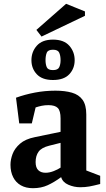

<svg xmlns="http://www.w3.org/2000/svg" viewBox="-20 -978 559 1008"><path d="M153 10Q116 10 89.5 -5Q63 -20 49 -48Q35 -76 35 -113Q35 -140 46 -169.5Q57 -199 85 -223.5Q113 -248 163 -258L298 -286V-356Q298 -396 283.5 -411Q269 -426 234 -426Q215 -426 198.5 -422.5Q182 -419 167 -414L147 -330H81L64 -465Q111 -482 163.5 -492Q216 -502 271 -502Q321 -502 357.5 -491.5Q394 -481 413.5 -454Q433 -427 433 -377V-83L506 -55V-12Q471 -3 449 1Q427 5 401 5Q369 5 339 -8Q309 -21 301 -48Q264 -21 230 -5.5Q196 10 153 10ZM219 -71Q240 -71 262.5 -80Q285 -89 298 -98V-228L238 -213Q198 -203 182.5 -181.5Q167 -160 167 -127Q167 -98 181 -84.5Q195 -71 219 -71ZM258 -558Q201.5 -558 173.2 -588.2Q145 -618.3 145 -662Q145 -706 173.2 -738Q201.5 -770 258 -770Q315.6 -770 343.8 -738Q372 -706 372 -662Q372 -618.3 343.8 -588.2Q315.6 -558 258 -558ZM258 -610Q284 -610 291 -625.2Q298 -640.4 298 -662Q298 -685.3 291 -701.2Q284 -717 258 -717Q232 -717 225.5 -701.2Q219 -685.3 219 -662Q219 -640.4 225.5 -625.2Q232 -610 258 -610ZM198 -786 171 -821 327 -958 426 -918V-895Z"/></svg>

Font: Manuale
Style: Regular
Weight: 400
Designer: Eduardo Tunni / Pablo Cosgaya
Foundry: Eduardo Tunni / Pablo Cosgaya
Version: Version 1.002